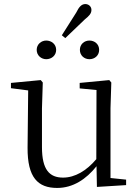

<svg xmlns="http://www.w3.org/2000/svg" viewBox="-20 -913 688 947"><path d="M208 -621C234 -621 257 -639 257 -667C257 -695 234 -713 208 -713C184 -713 161 -695 161 -667C161 -639 184 -621 208 -621ZM285 -739 302 -725 398 -817C419 -834 431 -846 431 -864C431 -882 416 -893 401 -893C383 -893 370 -880 356 -851ZM421 -621C447 -621 469 -639 469 -667C469 -695 447 -713 421 -713C396 -713 374 -695 374 -667C374 -639 396 -621 421 -621ZM458 9 602 0V-27L525 -35V-379L529 -506L519 -518L373 -504V-477L456 -469L455 -128C407 -71 350 -37 291 -37C224 -37 187 -76 187 -187V-379L191 -506L181 -518L34 -504V-478L119 -467L116 -185C115 -37 167 14 262 14C340 14 405 -29 456 -93Z"/></svg>

Font: Noto Serif CJK SC Light
Style: Regular
Weight: 300
Designer: Ryoko NISHIZUKA 西塚涼子 (kana & ideographs); Frank Grießhammer (Latin, Greek & Cyrillic); Wenlong ZHANG 张文龙 (bopomofo); San
Foundry: Adobe
Version: Version 2.001;hotconv 1.1.0;makeotfexe 2.6.0